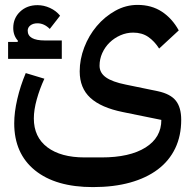

<svg xmlns="http://www.w3.org/2000/svg" viewBox="-20 -523 790 783"><path d="M359 240Q207 240 122.5 171.5Q38 103 38 -20Q38 -65 50.5 -119Q63 -173 85 -225L161 -202Q142 -161 130 -118Q118 -75 118 -40Q118 36 173 77.5Q228 119 325 119H394Q509 119 573.5 78.5Q638 38 638 -34L481 -66Q392 -84 348.5 -124Q305 -164 305 -232Q305 -281 323.5 -329.5Q342 -378 374.5 -416.5Q407 -455 450 -479Q493 -503 541 -503Q598 -503 640 -475.5Q682 -448 709 -399L629 -325Q610 -355 584.5 -372.5Q559 -390 523 -390Q496 -390 471 -379Q446 -368 427 -349.5Q408 -331 397 -306.5Q386 -282 386 -255Q386 -226 412 -207.5Q438 -189 493 -178L624 -151Q675 -140 697 -112.5Q719 -85 719 -34Q719 31 694.5 82Q670 133 623.5 168Q577 203 510.5 221.5Q444 240 359 240ZM13 -352H52L53 -357Q34 -378 34 -409Q34 -449 62 -475.5Q90 -502 133 -502Q159 -502 184 -490.5Q209 -479 225 -459L183 -405Q160 -428 133 -428Q115 -428 104 -419.5Q93 -411 93 -398Q93 -358 163 -358H232V-283H13Z"/></svg>

Font: IBM Plex Sans Arabic Medium
Style: Regular
Weight: 500
Designer: Mike Abbink, Paul van der Laan, Pieter van Rosmalen, Wael Morcos, Khajak Apelian
Foundry: Bold Monday
Version: Version 1.1